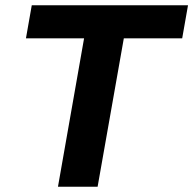

<svg xmlns="http://www.w3.org/2000/svg" viewBox="-20 -706 731 726"><path d="M199.2 0 297.9 -561H78.1L100.1 -686H690.9L668.9 -561H448.2L349.1 0Z"/></svg>

Font: Archivo
Style: Bold Italic
Weight: 700
Italic angle: -10°
Designer: Hector Gatti
Foundry: Omnibus-Type
Version: Version 2.001